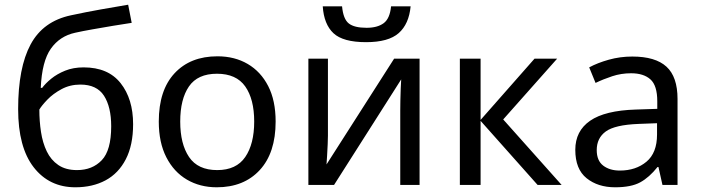

<svg xmlns="http://www.w3.org/2000/svg" viewBox="-20 -785 2977 815"><path d="M57 -322Q57 -498 110 -596.5Q163 -695 281 -720Q346 -734 408 -745Q470 -756 524 -765L539 -688Q504 -683 460 -675.5Q416 -668 373 -660.5Q330 -653 299 -646Q234 -632 196 -578.5Q158 -525 153 -412H159Q173 -431 197.5 -451Q222 -471 256.5 -485Q291 -499 335 -499Q439 -499 492 -432Q545 -365 545 -258Q545 -169 514 -109Q483 -49 428 -19.5Q373 10 300 10Q189 10 123 -75Q57 -160 57 -322ZM307 -63Q372 -63 412 -105Q452 -147 452 -249Q452 -331 421.5 -378.5Q391 -426 321 -426Q277 -426 241 -406.5Q205 -387 181 -362Q157 -337 147 -320Q147 -271 154 -225Q161 -179 178.5 -142.5Q196 -106 227.5 -84.5Q259 -63 307 -63Z M1150 -269Q1150 -136 1082.5 -63Q1015 10 900 10Q829 10 773.5 -22.5Q718 -55 686 -117.5Q654 -180 654 -269Q654 -402 721 -474Q788 -546 903 -546Q976 -546 1031.5 -513.5Q1087 -481 1118.5 -419.5Q1150 -358 1150 -269ZM745 -269Q745 -174 782.5 -118.5Q820 -63 902 -63Q983 -63 1021 -118.5Q1059 -174 1059 -269Q1059 -364 1021 -418Q983 -472 901 -472Q819 -472 782 -418Q745 -364 745 -269Z M1723 -758Q1716 -683 1672.5 -644.5Q1629 -606 1534 -606Q1436 -606 1395.5 -644Q1355 -682 1350 -758H1432Q1437 -704 1460.5 -685.5Q1484 -667 1536 -667Q1582 -667 1608.5 -686.5Q1635 -706 1640 -758ZM1372 -209Q1372 -197 1371 -173Q1370 -149 1368.5 -125Q1367 -101 1366 -87L1653 -536H1761V0H1679V-316Q1679 -332 1679.5 -358Q1680 -384 1681 -409.5Q1682 -435 1683 -448L1398 0H1289V-536H1372Z M2249 -536H2345L2116 -278L2364 0H2262L2020 -272V0H1932V-536H2020V-276Z M2664 -545Q2762 -545 2809 -502Q2856 -459 2856 -365V0H2792L2775 -76H2771Q2736 -32 2697.5 -11Q2659 10 2591 10Q2518 10 2470 -28.5Q2422 -67 2422 -149Q2422 -229 2485 -272.5Q2548 -316 2679 -320L2770 -323V-355Q2770 -422 2741 -448Q2712 -474 2659 -474Q2617 -474 2579 -461.5Q2541 -449 2508 -433L2481 -499Q2516 -518 2564 -531.5Q2612 -545 2664 -545ZM2690 -259Q2590 -255 2551.5 -227Q2513 -199 2513 -148Q2513 -103 2540.5 -82Q2568 -61 2611 -61Q2679 -61 2724 -98.5Q2769 -136 2769 -214V-262Z"/></svg>

Font: RS Noto Sans
Style: Regular
Weight: 400
Designer: Monotype Design Team
Foundry: Monotype Imaging Inc.
Version: Version 3.10